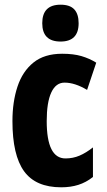

<svg xmlns="http://www.w3.org/2000/svg" viewBox="-20 -788 454 818"><path d="M241 10Q132 10 82.5 -58.5Q33 -127 33 -272Q33 -354 54.5 -419Q76 -484 122.5 -521.5Q169 -559 245 -559Q293 -559 327 -549Q361 -539 390 -521L351 -405Q299 -436 255 -436Q218 -436 198.5 -394Q179 -352 179 -272Q179 -113 259 -113Q291 -113 319 -125Q347 -137 376 -160V-34Q347 -11 314 -0.5Q281 10 241 10ZM238 -768Q278 -768 296.5 -748Q315 -728 315 -689Q315 -611 238 -611Q160 -611 160 -689Q160 -768 238 -768Z"/></svg>

Font: Noto Sans Gurmukhi ExtraCondensed ExtraBold
Style: Regular
Weight: 800
Width: 2
Designer: Jelle Bosma - Monotype Design Team
Foundry: Monotype Imaging Inc.
Version: Version 2.004; ttfautohint (v1.8.4.7-5d5b)